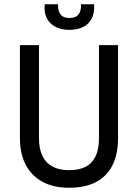

<svg xmlns="http://www.w3.org/2000/svg" viewBox="-20 -873 651 906"><path d="M307 13Q258 13 220.5 1.5Q183 -10 155 -31.5Q127 -53 109 -82Q91 -111 82.5 -146Q74 -181 74 -221V-660H164V-220Q164 -170 180.5 -136.5Q197 -103 228.5 -86.5Q260 -70 307 -70Q353 -70 384 -86Q415 -102 431 -135.5Q447 -169 447 -220V-660H537V-221Q537 -107 478 -47Q419 13 307 13ZM191 -853H254Q252 -824 265 -806Q278 -788 308 -788Q338 -788 351 -805.5Q364 -823 362 -853H424Q427 -811 412 -784Q397 -757 369.5 -744.5Q342 -732 308 -732Q271 -732 243.5 -745.5Q216 -759 201.5 -786Q187 -813 191 -853Z"/></svg>

Font: Bricolage Grotesque SemiCondensed
Style: Regular
Weight: 400
Width: 4
Designer: Mathieu Triay
Foundry: Atelier Triay
Version: Version 1.001;gftools[0.9.33.dev8+g029e19f]